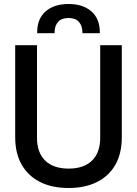

<svg xmlns="http://www.w3.org/2000/svg" viewBox="-20 -926 685 960"><path d="M56 -240V-700H165V-237Q165 -163 206 -123Q247 -83 323 -83Q399 -83 440 -123Q481 -163 481 -237V-700H589V-240Q589 -159 557 -102.5Q525 -46 465 -16Q405 14 323 14Q240 14 180.5 -16Q121 -46 88.5 -102.5Q56 -159 56 -240ZM166 -760V-766Q166 -832 208 -869Q250 -906 323 -906Q395 -906 437 -869Q479 -832 479 -766V-760H392V-765Q392 -796 375 -816Q358 -836 323 -836Q287 -836 270 -816Q253 -796 253 -765V-760Z"/></svg>

Font: Space Grotesk Frontify Medium
Style: Regular
Weight: 500
Designer: Florian Karsten
Version: Version 2.000